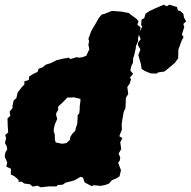

<svg xmlns="http://www.w3.org/2000/svg" viewBox="-27 -772 814 819"><path d="M133 20 112 24 101 14 77 11 65 3 53 4 52 -5 36 -19 19 -28 20 -52 0 -61 4 -79 -7 -104 -4 -122 4 -135 1 -150 -6 -161 -1 -183 -5 -196 8 -207 6 -233 5 -267 17 -278 14 -296 27 -312 26 -319 31 -343 43 -354 48 -377 65 -399 77 -412V-425L96 -431L97 -445L115 -457L133 -465L138 -479L155 -485L168 -496L190 -503L214 -515L243 -522L267 -526L273 -520L299 -528L311 -526L324 -528L341 -534L354 -562L350 -581L353 -596L350 -606L362 -639L370 -653L382 -673L395 -696L407 -710L419 -713L449 -725H459L494 -722L523 -716L537 -705L555 -692L564 -681L559 -667L573 -655L568 -634L562 -609V-597L553 -576L552 -565L545 -535L541 -523L540 -504L533 -490L529 -471L541 -457L527 -441L532 -434L526 -415L516 -401L520 -371L510 -355L509 -327L508 -310L501 -296L495 -263L492 -242L493 -219L488 -207L482 -191L495 -183L486 -165L490 -136L479 -117L486 -100L484 -87L477 -78L489 -46L483 -20L473 -13L450 -3L438 11L422 17L402 21L373 18L364 22L343 11L334 6L327 -14L317 -18L291 -3L274 2L253 7L240 16L220 17L214 23H183L146 27ZM238 -159 247 -160 257 -162 263 -168 272 -176V-186L276 -193L282 -202L294 -214L296 -225L300 -236L303 -247V-255L304 -265V-281L311 -288L312 -298L313 -305V-316L314 -326L316 -340V-350L308 -352L295 -355L288 -357L278 -356H260L252 -347L235 -330L227 -323L221 -317V-302L216 -295L212 -286L214 -275L217 -265L213 -255L208 -244L205 -234L203 -224L202 -212L206 -201L207 -193V-176L211 -164L218 -163L227 -161ZM580 -659 575 -665 577 -689 588 -694 594 -714 611 -725 634 -736 672 -752 684 -745 695 -752 728 -742 732 -727 741 -726 755 -713 758 -697 767 -681 755 -670 759 -657 749 -625 756 -613 748 -599 734 -561 733 -523 718 -503 693 -482 675 -467 647 -463 641 -458 616 -459 591 -469 577 -478 574 -499 563 -537 572 -561 561 -580 562 -590 573 -605 564 -628Z"/></svg>

Font: Winky Rough Black
Style: Italic
Weight: 900
Italic angle: -8.97852°
Designer: Simon Atzbach
Foundry: typofactur
Version: Version 1.206; ttfautohint (v1.8.4.7-5d5b)